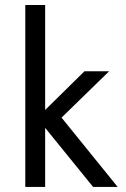

<svg xmlns="http://www.w3.org/2000/svg" viewBox="-20 -740 497 760"><path d="M158.7 0H80.1V-720.2H158.7V-304.7L314.5 -458H412.1L223.6 -274.4L445.8 0H348.6L158.7 -233.9Z"/></svg>

Font: Molengo
Style: Regular
Weight: 400
Designer: moyogo
Foundry: moyogo
Version: Version 0.11; ttfautohint (v0.8) -G 32 -r 16 -x